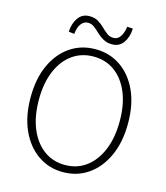

<svg xmlns="http://www.w3.org/2000/svg" viewBox="-133 -1023 986 1138"><g transform="rotate(15 360.0 -454.0)"><path d="M360 13Q273 13 205.5 -34Q138 -81 99.5 -166Q61 -251 61 -366Q61 -481 99.5 -565Q138 -649 205.5 -695Q273 -741 360 -741Q447 -741 514.5 -695Q582 -649 620.5 -565Q659 -481 659 -366Q659 -251 620.5 -166Q582 -81 514.5 -34Q447 13 360 13ZM360 -31Q435 -31 490.5 -72.5Q546 -114 577 -189Q608 -264 608 -366Q608 -467 577 -541Q546 -615 490.5 -655.5Q435 -696 360 -696Q286 -696 230 -655.5Q174 -615 143 -541Q112 -467 112 -366Q112 -264 143 -189Q174 -114 230 -72.5Q286 -31 360 -31ZM445 -794Q414 -794 391 -807Q368 -820 350.5 -837Q333 -854 315.5 -867.5Q298 -881 276 -881Q251 -881 234 -858.5Q217 -836 214 -796L179 -800Q181 -850 205.5 -885.5Q230 -921 275 -921Q307 -921 329 -907.5Q351 -894 368.5 -876.5Q386 -859 403.5 -846Q421 -833 444 -833Q469 -833 485 -856Q501 -879 506 -918L541 -916Q539 -864 514.5 -829Q490 -794 445 -794Z"/></g></svg>

Font: Noto Sans KR Thin ExtraLight
Style: Regular
Weight: 250
Version: Version 2.004-H2;hotconv 1.0.118;makeotfexe 2.5.65603